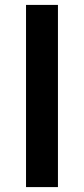

<svg xmlns="http://www.w3.org/2000/svg" viewBox="-20 -762 342 782"><path d="M86 -742H216V0H86Z"/></svg>

Font: Montserrat Medium
Style: Regular
Weight: 500
Designer: Julieta Ulanovsky
Foundry: Julieta Ulanovsky
Version: Version 6.001